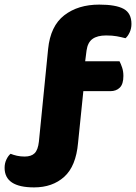

<svg xmlns="http://www.w3.org/2000/svg" viewBox="-35 -699 591 834"><path d="M304 -78Q295 23 244 69Q193 115 113 115Q-15 115 -15 30Q-15 10 -7 -6.5Q1 -23 11 -31Q23 -26 38.5 -22.5Q54 -19 72 -19Q101 -19 115.5 -33.5Q130 -48 134 -84L174 -486Q184 -586 244 -632.5Q304 -679 396 -679Q468 -679 502 -660.5Q536 -642 536 -595Q536 -575 528 -558Q520 -541 510 -533Q491 -538 472 -541.5Q453 -545 426 -545Q388 -545 367 -530Q346 -515 341 -480L335 -433H484Q490 -422 495.5 -405.5Q501 -389 501 -369Q501 -334 485.5 -318.5Q470 -303 444 -303H327Z"/></svg>

Font: Baloo Chettan
Style: Regular
Weight: 400
Designer: Maithili Shingre and Ek Type
Foundry: Ek Type
Version: Version 1.443;PS 1.000;hotconv 16.6.51;makeotf.lib2.5.65220;